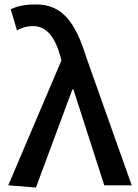

<svg xmlns="http://www.w3.org/2000/svg" viewBox="-20 -830 617 860"><path d="M468 -287 366 -575C317 -733 257 -810 142 -810C88 -810 58 -802 28 -789L56 -694C77 -705 97 -713 129 -713C186 -713 225 -667 250 -580L255 -559L17 0L141 10L304 -429H309L447 0H508H570Z"/></svg>

Font: GenSekiGothic2 TW M
Style: Regular
Weight: 500
Version: Version 2.100;PS 2.1;hotconv 16.6.51;makeotf.lib2.5.65220 DE